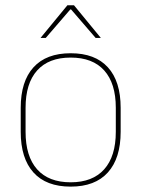

<svg xmlns="http://www.w3.org/2000/svg" viewBox="-20 -700 539 732"><path d="M249.5 11.5Q156 11.5 107.5 -42.5Q59 -96.5 59 -197.5V-289Q59 -390 107.8 -443.5Q156.5 -497 249.5 -497Q342.5 -497 391.2 -443.5Q440 -390 440 -289V-197.5Q440 -96.5 391.2 -42.5Q342.5 11.5 249.5 11.5ZM249.5 -5Q333 -5 377.2 -54.5Q421.5 -104 421.5 -197.5V-289Q421.5 -382 377.5 -431.2Q333.5 -480.5 249.5 -480.5Q165.5 -480.5 121.5 -431.2Q77.5 -382 77.5 -289V-197.5Q77.5 -104 121.5 -54.5Q165.5 -5 249.5 -5ZM237 -680H262L364 -556V-555.5H344.5L251 -664H248L154.5 -555.5H135V-556Z"/></svg>

Font: Anek Gurmukhi Medium Thin
Style: Regular
Weight: 250
Version: Version 1.003